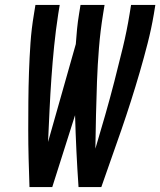

<svg xmlns="http://www.w3.org/2000/svg" viewBox="-20 -755 647 775"><path d="M99 0Q97 -58 95.5 -115.5Q94 -173 94 -231Q94 -289 94.5 -347Q95 -405 97 -463.5Q99 -522 103 -580.5Q107 -639 117 -698L123 -735H221L215 -698Q205 -633 198.5 -568.5Q192 -504 187.5 -439.5Q183 -375 180 -311Q177 -247 174 -182L286 -577Q288 -607 291 -637.5Q294 -668 299 -698L305 -735H402L396 -698Q385 -630 379.5 -562Q374 -494 371.5 -426Q369 -358 367.5 -290.5Q366 -223 365 -155Q385 -222 404.5 -290Q424 -358 441.5 -426Q459 -494 475.5 -562Q492 -630 503 -698L509 -735H607L601 -698Q591 -639 576 -580.5Q561 -522 544 -463.5Q527 -405 508.5 -347Q490 -289 470 -231Q450 -173 429.5 -115.5Q409 -58 389 0H297Q292 -72 288.5 -144.5Q285 -217 283 -290L191 0Z"/></svg>

Font: Iosevka Semibold Extended
Style: Italic
Weight: 600
Width: 7
Italic angle: -9°
Monospace: yes
Designer: Belleve Invis
Foundry: Belleve Invis
Version: Version 32.5.0; ttfautohint (v1.8.4)